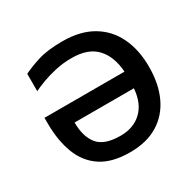

<svg xmlns="http://www.w3.org/2000/svg" viewBox="-158 -900 1105 1085"><g transform="rotate(-30 394.0 -357.5)"><path d="M374 -617Q318 -617 268.5 -606Q219 -595 178.5 -580Q138 -565 112 -552V-665Q156 -687 217.5 -706Q279 -725 376 -725Q491 -725 569.5 -679Q648 -633 688 -550Q728 -467 728 -356Q728 -244 689.5 -162Q651 -80 577 -35Q503 10 395 10Q279 10 208 -36.5Q137 -83 104.5 -168Q72 -253 72 -366V-401H594Q587 -503 533.5 -560Q480 -617 374 -617ZM395 -98Q480 -98 533 -148.5Q586 -199 593 -293H206Q206 -201 247.5 -149.5Q289 -98 395 -98Z"/></g></svg>

Font: Noto Sans SemiBold
Style: Regular
Weight: 600
Designer: Monotype Design Team
Foundry: Monotype Imaging Inc.
Version: Version 2.007